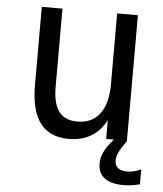

<svg xmlns="http://www.w3.org/2000/svg" viewBox="-53 -592 707 832"><g transform="rotate(5 301.0 -176.5)"><path d="M525.4 132.8C490.2 132.8 471.7 117.2 471.7 89.8C471.7 67.9 483.4 42.5 514.6 0H513.2V-545.9H422.9V-236.8C422.9 -125.5 376.5 -64 292 -64C219.2 -64 185.1 -108.9 185.1 -207V-545.9H95.2V-207C95.2 -59.1 149.4 14.2 260.7 14.2C335.4 14.2 391.1 -19 422.9 -82V0H456.5C416.5 45.9 403.8 75.7 403.8 107.9C403.8 165.5 443.8 192.9 516.1 192.9C540 192.9 558.6 189.9 585.9 183.1V118.2C565.9 127.9 545.4 132.8 525.4 132.8Z"/></g></svg>

Font: Hack
Style: Regular
Weight: 400
Monospace: yes
Designer: Christopher Simpkins
Foundry: Christopher Simpkins
Version: Version 2.010